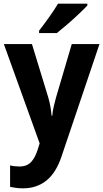

<svg xmlns="http://www.w3.org/2000/svg" viewBox="-20 -786 563 1046"><path d="M1 -546H154L243 -255Q250 -231 254.5 -206Q259 -181 261 -156H265Q267 -181 272.5 -204.5Q278 -228 285 -254L371 -546H522L316 64Q286 155 233 197.5Q180 240 106 240Q84 240 66.5 237.5Q49 235 35 232V115Q45 118 59 119.5Q73 121 87 121Q127 121 150 96Q173 71 187 24L196 -5ZM456 -756Q439 -738 409 -709.5Q379 -681 346.5 -653Q314 -625 290 -606H193V-619Q218 -651 247 -691.5Q276 -732 296 -766H456Z"/></svg>

Font: Noto Sans Armenian SemiCondensed
Style: Bold
Weight: 700
Width: 4
Designer: Monotype Design Team
Foundry: Monotype Imaging Inc.
Version: Version 2.008; ttfautohint (v1.8.4.7-5d5b)